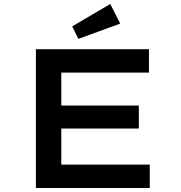

<svg xmlns="http://www.w3.org/2000/svg" viewBox="-20 -948 912 968"><path d="M161 0V-700H731V-582H289V-118H735V0ZM229 -300V-416H680V-300ZM375 -752 344 -815 536 -928 586 -829Z"/></svg>

Font: Lexend Tera Medium
Style: Regular
Weight: 500
Designer: Bonnie Shaver-Troup, Thomas Jockin
Foundry: Lexend
Version: Version 1.007